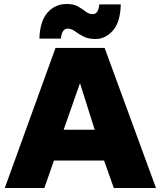

<svg xmlns="http://www.w3.org/2000/svg" viewBox="-20 -945 807 965"><path d="M552 0 503 -138H251L203 0H4L259 -704H506L764 0ZM300 -293H456L382 -527ZM587 -923Q585 -834 547.5 -791.5Q510 -749 460 -749Q423 -749 398.5 -762Q374 -775 356.5 -788Q339 -801 320 -801Q291 -801 286 -751H178Q181 -840 219.5 -882.5Q258 -925 315 -925Q351 -925 373 -912Q395 -899 411 -886.5Q427 -874 446 -874Q475 -874 479 -923Z"/></svg>

Font: Prodigy Sans ExtraBold
Style: Regular
Weight: 800
Designer: Wei Huang
Foundry: Wei Huang
Version: Version 1.003; ttfautohint (v1.8.3)